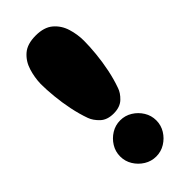

<svg xmlns="http://www.w3.org/2000/svg" viewBox="-226 -743 781 781"><g transform="rotate(-45 164.5 -352.5)"><path d="M165 -700Q213 -700 240 -677Q267 -654 278 -618.5Q289 -583 289 -546Q289 -514 285 -473Q281 -432 272.5 -390.5Q264 -349 251 -313Q244 -291 223 -271Q202 -251 165 -251Q128 -251 107 -271Q86 -291 78 -313Q65 -349 56.5 -390.5Q48 -432 44 -473Q40 -514 40 -546Q41 -583 52 -618.5Q63 -654 89.5 -677Q116 -700 165 -700ZM164 -5Q136 -5 112.5 -19.5Q89 -34 74.5 -57.5Q60 -81 60 -109Q60 -137 74.5 -160.5Q89 -184 112.5 -198.5Q136 -213 164 -213Q192 -213 215.5 -198.5Q239 -184 253.5 -160.5Q268 -137 268 -109Q268 -81 253.5 -57.5Q239 -34 215.5 -19.5Q192 -5 164 -5Z"/></g></svg>

Font: Cherry Bomb One
Style: Regular
Weight: 400
Designer: satsuyako
Foundry: satsuyako
Version: Version 4.100; ttfautohint (v1.8.3)